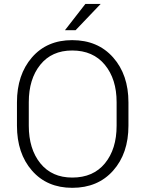

<svg xmlns="http://www.w3.org/2000/svg" viewBox="-20 -920 721 951"><path d="M616.2 -297.4Q616.2 -160.2 540.5 -75Q464.8 10.3 337.9 10.3Q212.9 10.3 138.4 -75Q64 -160.2 64 -297.4V-413.1Q64 -549.8 138.2 -635.5Q212.4 -721.2 337.4 -721.2Q464.4 -721.2 540.3 -635.5Q616.2 -549.8 616.2 -413.1ZM557.6 -414.1Q557.6 -528.3 499.3 -599.1Q440.9 -669.9 337.4 -669.9Q236.3 -669.9 179.4 -599.1Q122.6 -528.3 122.6 -414.1V-297.4Q122.6 -182.1 179.7 -111.3Q236.8 -40.5 337.9 -40.5Q441.9 -40.5 499.8 -111.1Q557.6 -181.6 557.6 -297.4ZM402.8 -900.4H478.5L354.5 -770.5H301.8Z"/></svg>

Font: Franko
Style: Light
Weight: 300
Designer: Google
Version: Version 1.200310; 2013